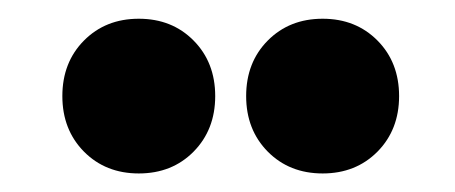

<svg xmlns="http://www.w3.org/2000/svg" viewBox="-20 -794 488 206"><path d="M70.1 -750.5Q93.3 -773.9 128.9 -773.9Q164.6 -773.9 187.7 -750.5Q210.9 -727.1 210.9 -690.9Q210.9 -654.8 187.7 -631.3Q164.6 -607.9 128.9 -607.9Q93.3 -607.9 70.1 -631.3Q46.9 -654.8 46.9 -690.9Q46.9 -727.1 70.1 -750.5ZM267.3 -750.5Q290.5 -773.9 326.2 -773.9Q361.8 -773.9 385 -750.5Q408.2 -727.1 408.2 -690.9Q408.2 -654.8 385 -631.3Q361.8 -607.9 326.2 -607.9Q290.5 -607.9 267.3 -631.3Q244.1 -654.8 244.1 -690.9Q244.1 -727.1 267.3 -750.5Z"/></svg>

Font: Montserrat-Arabic ExtraBold
Style: Regular
Weight: 800
Designer: Mohamed Gaber
Foundry: Kief Type Foundry
Version: Version 5.008;PS 005.008;hotconv 1.0.88;makeotf.lib2.5.64775